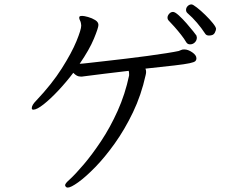

<svg xmlns="http://www.w3.org/2000/svg" viewBox="-20 -803 1040 870"><path d="M959 -672Q959 -666 953 -654Q947 -642 927 -642Q915 -642 910 -650Q893 -676 872.5 -700Q852 -724 830 -743Q823 -749 823 -758Q823 -768 830.5 -775.5Q838 -783 848 -783Q854 -783 872 -769Q890 -755 910 -735.5Q930 -716 944.5 -698Q959 -680 959 -672ZM872 -633Q872 -620 863 -611Q854 -602 841 -602Q829 -602 823 -613Q815 -627 800.5 -645.5Q786 -664 770.5 -681.5Q755 -699 745 -709Q739 -715 739 -723Q739 -732 746.5 -740.5Q754 -749 764 -749Q773 -749 790 -733.5Q807 -718 825 -697.5Q843 -677 856 -660.5Q869 -644 870 -642Q872 -636 872 -633ZM565 -468Q565 -473 564.5 -476Q564 -479 563 -482Q507 -476 454 -469Q401 -462 359 -457Q355 -456 352 -456Q349 -456 346 -456Q336 -456 328.5 -460Q321 -464 312 -473Q281 -432 245 -393.5Q209 -355 178 -330.5Q147 -306 131 -306Q124 -306 124 -313Q124 -327 144 -347Q215 -422 260 -493Q305 -564 326.5 -616.5Q348 -669 348 -687Q348 -689 347.5 -692Q347 -695 347 -696Q346 -704 342.5 -710.5Q339 -717 339 -722Q339 -726 340 -727Q341 -731 352 -731Q361 -731 379 -726Q397 -721 411.5 -712Q426 -703 426 -690Q426 -677 405.5 -627.5Q385 -578 341 -514Q349 -514 379.5 -517.5Q410 -521 454.5 -526Q499 -531 549.5 -537Q600 -543 648 -549.5Q696 -556 734 -562Q772 -568 790 -572Q796 -574 801 -576.5Q806 -579 815 -579Q832 -579 851 -566Q870 -553 870 -539Q870 -531 865 -526Q860 -521 839 -516.5Q818 -512 771 -506.5Q724 -501 639 -492Q642 -486 642 -477Q642 -474 641.5 -470.5Q641 -467 640 -463Q620 -372 582.5 -294Q545 -216 500 -153Q455 -90 411.5 -45.5Q368 -1 334.5 23Q301 47 287 47Q281 47 278 43Q275 39 275 36Q275 28 297 9Q322 -14 359.5 -58Q397 -102 438 -163.5Q479 -225 513 -300.5Q547 -376 565 -461Z"/></svg>

Font: Moon Stars Kai T HW
Style: Regular
Weight: 400
Designer: GuiWonder
Version: Version 1.101